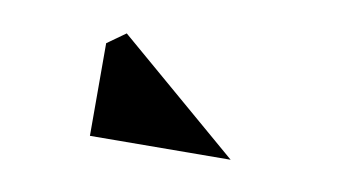

<svg xmlns="http://www.w3.org/2000/svg" viewBox="-26 -613 308 166"><g transform="rotate(5 128.5 -529.5)"><path d="M62 -570 55 -489 178 -479 79 -580Z"/></g></svg>

Font: Quebrada
Style: Regular
Weight: 400
Designer: deFharo
Foundry: deFharo
Version: Version 1.034 2012